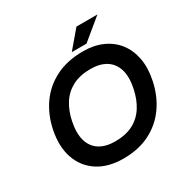

<svg xmlns="http://www.w3.org/2000/svg" viewBox="-192 -1039 1197 1221"><g transform="rotate(-30 406.5 -428.5)"><path d="M370 10Q260 10 185 -38.5Q110 -87 80 -173.5Q50 -260 73 -373Q93 -471 146 -547Q199 -623 284.5 -666.5Q370 -710 487 -710Q567 -710 629 -682Q691 -654 730 -603Q769 -552 782 -481.5Q795 -411 777 -326Q757 -228 704 -152Q651 -76 567.5 -33Q484 10 370 10ZM379 -111Q458 -111 512 -139.5Q566 -168 599 -220Q632 -272 646 -340Q664 -423 646.5 -478.5Q629 -534 584 -561.5Q539 -589 472 -589Q394 -589 339.5 -560.5Q285 -532 252 -480.5Q219 -429 205 -360Q188 -277 205 -221.5Q222 -166 267 -138.5Q312 -111 379 -111ZM423 -741 530 -867H684L531 -741Z"/></g></svg>

Font: REM Medium
Style: Italic
Weight: 500
Italic angle: -11°
Designer: Octavio Pardo
Foundry: Ashler Design
Version: Version 1.005;gftools[0.9.28]